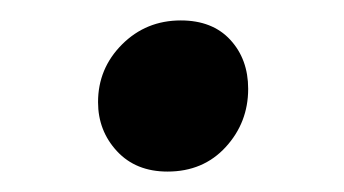

<svg xmlns="http://www.w3.org/2000/svg" viewBox="-20 -353 337 188"><path d="M144 -185Q113 -185 94.5 -205Q76 -225 76 -253Q76 -286 99.5 -309.5Q123 -333 157 -333Q188 -333 205.5 -314Q223 -295 223 -266Q223 -233 201 -209Q179 -185 144 -185Z"/></svg>

Font: Tiro Devanagari Hindi
Style: Italic
Weight: 400
Italic angle: -11°
Designer: Devanagari: John Hudson & Fiona Ross, assisted by Paul Hanslow. Latin: John Hudson with Paul Hanslow, assisted by Kaja S
Foundry: Tiro Typeworks Ltd.
Version: Version 1.52